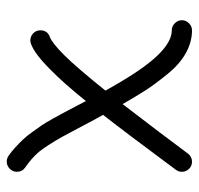

<svg xmlns="http://www.w3.org/2000/svg" viewBox="-30 -560 590 570"><g transform="rotate(-90 265.0 -275.0)"><path d="M40 -520Q40 -532 49 -541Q58 -550 70 -550Q79 -550 87 -545Q100 -536 113 -524Q126 -512 136 -501.5Q146 -491 158.5 -473.5Q171 -456 178 -446Q185 -436 197.5 -413.5Q210 -391 214.5 -382.5Q219 -374 233 -347.5Q247 -321 250 -315Q302 -380 344 -421Q391 -468 420 -478Q426 -480 430 -480Q442 -480 451 -471.5Q460 -463 460 -450Q460 -429 440 -422Q422 -415 386 -379Q351 -344 281 -257Q308 -208 335 -167Q406 -60 460 -60Q472 -60 481 -51Q490 -42 490 -30Q490 -18 481 -9Q472 0 460 0Q425 0 392 -18.5Q359 -37 329.5 -73.5Q300 -110 282.5 -137Q265 -164 241 -206Q151 -89 94 -12Q85 0 70 0Q57 0 48.5 -9Q40 -18 40 -30Q40 -40 46 -48Q161 -203 209 -264Q198 -283 176 -325Q154 -367 144 -385Q116 -434 99 -454.5Q82 -475 53 -495Q40 -504 40 -520Z"/></g></svg>

Font: Pecita
Style: Book
Weight: 400
Width: 7
Version: Version 4.3